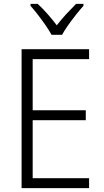

<svg xmlns="http://www.w3.org/2000/svg" viewBox="-20 -1060 534 987"><path d="M438 -93H91V-807H438V-756H148V-493H421V-442H148V-144H438ZM245 -881Q233 -903 214 -930.5Q195 -958 174.5 -984.5Q154 -1011 137 -1030V-1040H174Q198 -1018 224 -988.5Q250 -959 272 -930Q295 -960 320 -987Q345 -1014 371 -1040H409V-1030Q391 -1010 370 -983.5Q349 -957 330 -930Q311 -903 299 -881Z"/></svg>

Font: Noto Sans Telugu UI SemiCondensed Light
Style: Regular
Weight: 300
Width: 4
Designer: Jelle Bosma - Monotype Design Team
Foundry: Monotype Imaging Inc.
Version: Version 2.005; ttfautohint (v1.8.4.7-5d5b)